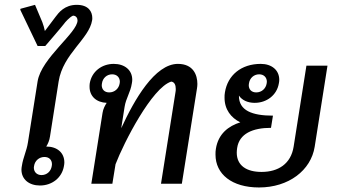

<svg xmlns="http://www.w3.org/2000/svg" viewBox="-20 -778 1444 813"><path d="M168.3 -113.3C188.3 -113.3 200 -100.8 200 -82.5C200 -80 199.2 -77.5 199.2 -75C195.8 -52.5 178.3 -36.7 155.8 -36.7C135.8 -36.7 123.3 -50 123.3 -68.3C123.3 -70.8 124.2 -72.5 124.2 -75C127.5 -97.5 145.8 -113.3 168.3 -113.3ZM65.8 -736.7 139.2 -583.3H171.7C171.7 -583.3 240 -662.5 250 -675.8C255 -683.3 275 -705.8 289.2 -711.7C302.5 -711.7 308.3 -700.8 308.3 -691.7C308.3 -639.2 155 -532.5 139.2 -433.3L98.3 -175C92.5 -137.5 78.3 -113.3 72.5 -75C71.7 -70 70.8 -65 70.8 -60C70.8 -18.3 103.3 7.5 149.2 7.5C200 7.5 242.5 -25 250.8 -75C251.7 -80 252.5 -85 252.5 -90C252.5 -131.7 221.7 -157.5 175.8 -157.5C183.3 -169.2 189.2 -183.3 191.7 -200L228.3 -433.3C246.7 -550 357.5 -613.3 370 -691.7C370.8 -695 370.8 -698.3 370.8 -701.7C370.8 -727.5 355.8 -757.5 305 -757.5C253.3 -757.5 228.3 -724.2 215.8 -707.5C201.7 -689.2 184.2 -665.8 170 -646.7C167.5 -658.3 164.2 -671.7 159.2 -684.2L128.3 -757.5L66.7 -740.8Z M442.5 -386.7C422.5 -386.7 410.8 -399.2 410.8 -417.5C410.8 -420 411.7 -422.5 411.7 -425C415 -447.5 432.5 -463.3 455 -463.3C475 -463.3 487.5 -450 487.5 -431.7C487.5 -429.2 486.7 -427.5 486.7 -425C483.3 -402.5 465 -386.7 442.5 -386.7ZM493.3 -235 507.5 -325C513.3 -362.5 532.5 -386.7 538.3 -425C539.2 -430 540 -435 540 -440C540 -481.7 507.5 -507.5 461.7 -507.5C410.8 -507.5 368.3 -475 360 -425C359.2 -420 359.2 -415 359.2 -410.8C359.2 -370 388.3 -344.2 431.7 -342.5C424.2 -330.8 416.7 -316.7 414.2 -300L366.7 0H455.8L469.2 -82.5C504.2 -174.2 623.3 -406.7 705 -432.5C719.2 -430.8 724.2 -417.5 724.2 -401.7C724.2 -397.5 724.2 -393.3 723.3 -389.2L661.7 0H750L814.2 -404.2C815 -410 815.8 -415.8 815.8 -422.5C815.8 -460.8 798.3 -507.5 733.3 -507.5C635.8 -507.5 549.2 -356.7 493.3 -235Z M1065 -386.7C1045 -386.7 1033.3 -399.2 1033.3 -417.5C1033.3 -420 1034.2 -422.5 1034.2 -425C1037.5 -447.5 1055 -463.3 1077.5 -463.3C1097.5 -463.3 1110 -450 1110 -431.7C1110 -429.2 1109.2 -427.5 1109.2 -425C1105.8 -402.5 1087.5 -386.7 1065 -386.7ZM1277.5 -500 1223.3 -156.7C1211.7 -84.2 1158.3 -50 1087.5 -50C1024.2 -50 982.5 -76.7 982.5 -131.7C982.5 -138.3 983.3 -145 984.2 -151.7C993.3 -211.7 1049.2 -236.7 1127.5 -236.7L1135.8 -288.3C1047.5 -288.3 991.7 -310 991.7 -371.7V-373.3C1004.2 -354.2 1028.3 -342.5 1058.3 -342.5C1109.2 -342.5 1152.5 -375 1160.8 -425C1161.7 -430 1162.5 -435 1162.5 -440C1162.5 -481.7 1130 -507.5 1084.2 -507.5C1000.8 -507.5 944.2 -459.2 932.5 -387.5C930.8 -379.2 930.8 -371.7 930.8 -364.2C930.8 -314.2 958.3 -279.2 997.5 -260C946.7 -244.2 904.2 -210.8 894.2 -148.3C892.5 -140 892.5 -131.7 892.5 -123.3C892.5 -40.8 961.7 15.8 1076.7 15.8C1202.5 15.8 1296.7 -56.7 1312.5 -156.7L1366.7 -500Z"/></svg>

Font: Boon Medium
Style: Italic
Weight: 500
Italic angle: -9°
Designer: Sungsit Sawaiwan
Foundry: FontUni
Version: Version 3.0